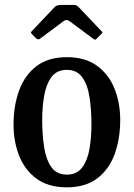

<svg xmlns="http://www.w3.org/2000/svg" viewBox="-20 -770 558 801"><path d="M36.5 -249.5Q36.5 -329.5 60 -393.2Q83.5 -457 132.5 -494.2Q181.5 -531.5 259 -531.5Q336 -531.5 385.2 -495.2Q434.5 -459 458 -399.5Q481.5 -340 481.5 -270Q481.5 -190 458 -126.2Q434.5 -62.5 385.2 -25.5Q336 11.5 259 11.5Q181.5 11.5 132.5 -24.5Q83.5 -60.5 60 -120Q36.5 -179.5 36.5 -249.5ZM156 -270Q156 -207.5 164.2 -155.5Q172.5 -103.5 194.5 -72.5Q216.5 -41.5 259 -41.5Q301 -41.5 323.2 -71.8Q345.5 -102 353.5 -149.8Q361.5 -197.5 361.5 -250Q361.5 -312.5 353.5 -364.5Q345.5 -416.5 323.2 -447.5Q301 -478.5 259 -478.5Q216.5 -478.5 194.5 -448.2Q172.5 -418 164.2 -370.2Q156 -322.5 156 -270ZM129 -611.5 114.5 -626.5Q109 -632.5 109 -634.5Q109 -636.5 114.5 -642L208.5 -741Q216.5 -749.5 235 -749.5H284.5Q294.5 -749.5 298.8 -747.5Q303 -745.5 307.5 -741L403.5 -640Q407.5 -636.5 407.5 -634.8Q407.5 -633 403.5 -629L384 -609.5Q378.5 -604 376.5 -604.2Q374.5 -604.5 368 -609L270.5 -681.5Q257.5 -691 245.5 -682L147 -608.5Q138.5 -602 129 -611.5Z"/></svg>

Font: Besley* Narrow Medium
Style: Regular
Weight: 500
Width: 4
Designer: Owen Earl
Foundry: indestructible type*
Version: Version 3.000; ttfautohint (v1.8.3)